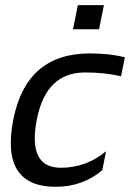

<svg xmlns="http://www.w3.org/2000/svg" viewBox="-20 -718 511 738"><path d="M373 -63.5Q296.9 0 194.3 0Q-20.5 0 31.7 -261.2Q82 -512.7 326.2 -512.7Q399.4 -512.7 460 -498L445.3 -424.8Q384.8 -439.5 306.6 -439.5Q157.7 -439.5 122.1 -261.2Q84.5 -73.2 213.9 -73.2Q311.5 -73.2 387.7 -136.7ZM379.4 -698.2 360.8 -605.5H260.7L279.3 -698.2Z"/></svg>

Font: Sansation
Style: Italic
Weight: 400
Designer: Bernd Montag
Version: Version 1.301